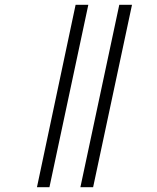

<svg xmlns="http://www.w3.org/2000/svg" viewBox="-20 -780 656 800"><path d="M315 0 477 -760H530L368 0ZM134 0 295 -760H348L186 0Z"/></svg>

Font: Noto Serif Light
Style: Italic
Weight: 300
Italic angle: -12°
Designer: Monotype Design Team
Foundry: Monotype Imaging Inc.
Version: Version 2.013